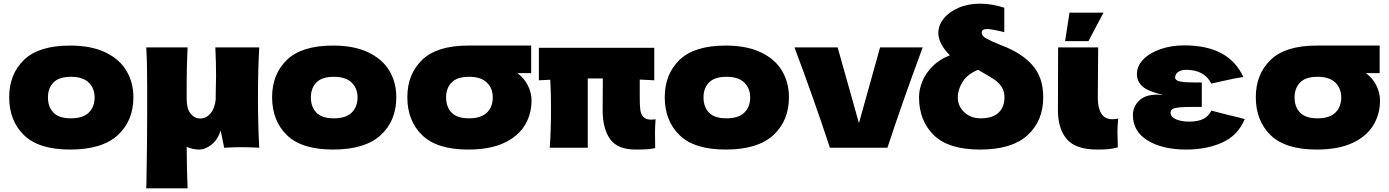

<svg xmlns="http://www.w3.org/2000/svg" viewBox="-20 -804 7561 1045"><path d="M30 -275Q30 -400 110.5 -478Q191 -556 362 -556Q477 -556 554.5 -518.5Q632 -481 669 -417.5Q706 -354 706 -275Q706 -146 620.5 -68Q535 10 362 10Q191 10 110.5 -68.5Q30 -147 30 -275ZM495 -274Q495 -323 463 -354.5Q431 -386 366 -386Q301 -386 271 -355Q241 -324 241 -274Q241 -222 271 -191Q301 -160 366 -160Q431 -160 463 -191Q495 -222 495 -274Z M1384 -274Q1384 -127 1391 0Q1327 -3 1296 -3Q1266 -3 1200 0L1181 -94Q1166 -45 1132 -17.5Q1098 10 1063 10Q1047 10 1028.5 6Q1010 2 996 -5Q997 133 1001 221H776Q776 202 777 193Q781 -27 781 -189V-333Q781 -466 776 -546H1001Q996 -439 996 -357V-265Q996 -212 1017.5 -185.5Q1039 -159 1071 -159Q1102 -159 1125.5 -186.5Q1149 -214 1154 -262V-285Q1156 -363 1156 -393Q1156 -462 1152 -546H1391Q1384 -420 1384 -274Z M1461 -275Q1461 -400 1541.5 -478Q1622 -556 1793 -556Q1908 -556 1985.5 -518.5Q2063 -481 2100 -417.5Q2137 -354 2137 -275Q2137 -146 2051.5 -68Q1966 10 1793 10Q1622 10 1541.5 -68.5Q1461 -147 1461 -275ZM1926 -274Q1926 -323 1894 -354.5Q1862 -386 1797 -386Q1732 -386 1702 -355Q1672 -324 1672 -274Q1672 -222 1702 -191Q1732 -160 1797 -160Q1862 -160 1894 -191Q1926 -222 1926 -274Z M2796 -406Q2833 -379 2853 -339Q2873 -299 2873 -257Q2873 -182 2836 -121.5Q2799 -61 2722 -25.5Q2645 10 2529 10Q2358 10 2277.5 -68.5Q2197 -147 2197 -275Q2197 -400 2277.5 -478Q2358 -556 2529 -556H2535H2871V-406ZM2662 -274Q2662 -323 2630 -354.5Q2598 -386 2533 -386Q2468 -386 2438 -355Q2408 -324 2408 -274Q2408 -222 2438 -191Q2468 -160 2533 -160Q2598 -160 2630 -191Q2662 -222 2662 -274Z M3545 -80 3546 2Q3523 7 3501 8.5Q3479 10 3439 10Q3342 10 3301 -46.5Q3260 -103 3260 -204L3261 -377H3179V0H2972Q2979 -91 2979 -210Q2979 -302 2975 -370L2913 -367V-544H3541V-367Q3514 -369 3462 -371V-270Q3462 -229 3465 -206Q3468 -183 3481.5 -168Q3495 -153 3523 -153Q3539 -153 3548 -155Q3545 -113 3545 -80Z M3598 -275Q3598 -400 3678.5 -478Q3759 -556 3930 -556Q4045 -556 4122.5 -518.5Q4200 -481 4237 -417.5Q4274 -354 4274 -275Q4274 -146 4188.5 -68Q4103 10 3930 10Q3759 10 3678.5 -68.5Q3598 -147 3598 -275ZM4063 -274Q4063 -323 4031 -354.5Q3999 -386 3934 -386Q3869 -386 3839 -355Q3809 -324 3809 -274Q3809 -222 3839 -191Q3869 -160 3934 -160Q3999 -160 4031 -191Q4063 -222 4063 -274Z M5002 -546Q4894 -255 4810 0H4497Q4407 -273 4304 -546H4539L4655 -134L4770 -546Z M5658 -275Q5658 -146 5572.5 -68Q5487 10 5314 10Q5143 10 5062.5 -68.5Q4982 -147 4982 -275Q4982 -316 4999.5 -360Q5017 -404 5055 -442.5Q5093 -481 5150 -503Q5122 -530 5104.5 -562Q5087 -594 5087 -624Q5087 -666 5116 -702.5Q5145 -739 5197 -761.5Q5249 -784 5315 -784Q5377 -784 5446 -762V-629Q5378 -646 5352 -646Q5323 -646 5323 -626Q5323 -608 5350.5 -593Q5378 -578 5434 -556Q5540 -516 5599 -449.5Q5658 -383 5658 -275ZM5447 -274Q5447 -308 5431 -332Q5415 -356 5389 -373Q5363 -390 5303 -424Q5246 -401 5219.5 -359Q5193 -317 5193 -274Q5193 -226 5228.5 -193Q5264 -160 5318 -160Q5383 -160 5415 -191Q5447 -222 5447 -274Z M5738 -204 5739 -546H5957L5955 -270Q5955 -218 5974 -186.5Q5993 -155 6035 -155Q6051 -155 6066 -159Q6062 -122 6062 -84Q6062 -66 6064 -2Q6035 6 6010.5 8Q5986 10 5952 10Q5835 10 5786.5 -46.5Q5738 -103 5738 -204ZM5904 -580H5777L5801 -735H5986Z M6168 -401Q6168 -445 6202.5 -480.5Q6237 -516 6296 -536.5Q6355 -557 6426 -557Q6669 -557 6747 -385Q6709 -380 6621 -360Q6589 -352 6573 -349Q6535 -424 6436 -424Q6408 -424 6392 -412Q6376 -400 6376 -382Q6376 -365 6405 -360Q6434 -355 6487 -355H6521V-222H6464Q6402 -222 6376.5 -216Q6351 -210 6351 -191Q6351 -167 6381 -154.5Q6411 -142 6451 -142Q6500 -142 6529 -156.5Q6558 -171 6573 -202L6666 -178Q6731 -163 6755 -156Q6717 -66 6632 -28Q6547 10 6436 10Q6308 10 6227 -39Q6146 -88 6146 -178Q6146 -222 6179 -255.5Q6212 -289 6279 -289Q6289 -289 6311 -287Q6227 -307 6197.5 -334Q6168 -361 6168 -401Z M7414 -406Q7451 -379 7471 -339Q7491 -299 7491 -257Q7491 -182 7454 -121.5Q7417 -61 7340 -25.5Q7263 10 7147 10Q6976 10 6895.5 -68.5Q6815 -147 6815 -275Q6815 -400 6895.5 -478Q6976 -556 7147 -556H7153H7489V-406ZM7280 -274Q7280 -323 7248 -354.5Q7216 -386 7151 -386Q7086 -386 7056 -355Q7026 -324 7026 -274Q7026 -222 7056 -191Q7086 -160 7151 -160Q7216 -160 7248 -191Q7280 -222 7280 -274Z"/></svg>

Font: Dela Gothic One
Style: Regular
Weight: 400
Designer: aratakana
Foundry: aratakana
Version: Version 1.004